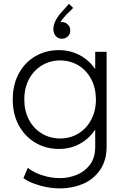

<svg xmlns="http://www.w3.org/2000/svg" viewBox="-20 -790 661 1021"><path d="M104.5 157.2 127.9 102.5Q158.7 127.4 205.3 142.3Q252 157.2 298.8 157.2Q344.2 157.2 387.2 140.1Q430.2 123 458.3 85.9Q486.3 48.8 486.3 -7.8V-98.6H484.4Q452.6 -51.3 403.3 -24.7Q354 2 293 2Q223.6 2 167.5 -31.5Q111.3 -64.9 79.3 -124.8Q47.4 -184.6 47.9 -260.7Q47.4 -337.9 79.3 -397.7Q111.3 -457.5 167.2 -490.5Q223.1 -523.4 292 -523.4Q352.1 -523.4 402.1 -497.6Q452.1 -471.7 484.4 -424.8H486.3V-514.6H546.9V-10.7Q546.9 63.5 512 113.8Q477.1 164.1 420.7 188Q364.3 211.9 299.8 211.9Q246.6 211.9 191.7 196.5Q136.7 181.2 104.5 157.2ZM490.2 -260.7Q489.7 -322.3 464.8 -369.4Q439.9 -416.5 396.7 -442.4Q353.5 -468.3 299.8 -468.8Q245.6 -468.3 202.1 -441.9Q158.7 -415.5 133.8 -368.4Q108.9 -321.3 109.4 -260.7Q108.9 -202.1 133.3 -154.8Q157.7 -107.4 201.4 -80.6Q245.1 -53.7 299.8 -53.7Q353 -53.7 396.2 -79.6Q439.5 -105.5 464.6 -152.6Q489.7 -199.7 490.2 -260.7ZM369.1 -748 330.1 -709Q308.1 -685.5 301.8 -671.9Q306.6 -672.9 309.6 -672.9Q326.7 -672.9 340.3 -659.9Q354 -647 353.5 -627.9Q354 -608.9 340.6 -596.4Q327.1 -584 309.6 -584Q289.1 -584 276.6 -598.1Q264.2 -612.3 263.7 -635.7Q264.2 -660.6 277.8 -684.8Q291.5 -709 306.6 -724.6L346.7 -769.5Z"/></svg>

Font: Reddit Sans Chocolate Light
Style: Regular
Weight: 300
Designer: Stephen Hutchings
Foundry: Reddit
Version: Version 1.013